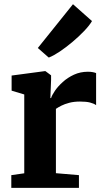

<svg xmlns="http://www.w3.org/2000/svg" viewBox="-20 -914 508 934"><path d="M35 0V-62L98 -71V-454.5L36.5 -473V-546.5L198 -568H201L228.5 -547.5V-524.5L225 -437H228.5Q233 -451.5 247.5 -472.8Q262 -494 285.5 -515.2Q309 -536.5 340 -550.8Q371 -565 407.5 -565Q421.5 -565 431.5 -563Q441.5 -561 447.5 -558.5V-402.5Q436.5 -410.5 418.2 -415.2Q400 -420 369 -420Q340 -420 317.2 -414Q294.5 -408 278.2 -399.8Q262 -391.5 252 -384.5V-71.5L364 -62V0ZM216.5 -634.5 164 -680.5 335 -893.5 427.5 -811.5Q415 -790 389.2 -763Q363.5 -736 332.2 -709.8Q301 -683.5 270.8 -663.2Q240.5 -643 218.5 -634.5Z"/></svg>

Font: Merriweather 20pt ExtraBold
Style: Regular
Weight: 800
Version: Version 2.100